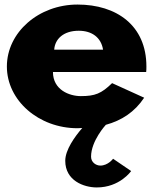

<svg xmlns="http://www.w3.org/2000/svg" viewBox="-20 -548 673 843"><path d="M621.8 -232C622.8 -238 622.8 -249 622.8 -256C622.8 -436 492 -528 320.3 -528C149.8 -528 10.2 -406 10.2 -256C10.2 -107 149.8 15 320.3 15C327 15 334.7 14 341.2 14C308.2 52 266.5 110 266.5 158C266.5 245 347.8 275 405 275C506.2 275 555.8 203 555.8 203L476.5 149C476.5 149 454.5 179 420.5 179C401.8 179 379.8 165 379.8 140C379.8 70 444.7 0 444.7 0C514 -19 571.2 -56 613 -119L472.2 -183C424.8 -137 397.3 -126 334.7 -126C285.2 -126 212.5 -153 212.5 -232ZM218 -330C221.3 -377 258.8 -413 325.8 -413C383 -413 423.8 -384 432.5 -330Z"/></svg>

Font: Hussar
Style: BdWide
Weight: 700
Foundry: Cannot Into Space Fonts
Version: Version 2.00